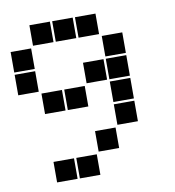

<svg xmlns="http://www.w3.org/2000/svg" viewBox="-79 -765 757 830"><g transform="rotate(-10 300.0 -350.0)"><path d="M106 -695Q105 -695 105 -695Q105 -695 105 -694V-606Q105 -605 105 -605Q105 -605 106 -605H194Q195 -605 195 -605Q195 -605 195 -606V-694Q195 -695 195 -695Q195 -695 194 -695ZM206 -695Q205 -695 205 -695Q205 -695 205 -694V-606Q205 -605 205 -605Q205 -605 206 -605H294Q295 -605 295 -605Q295 -605 295 -606V-694Q295 -695 295 -695Q295 -695 294 -695ZM306 -695Q305 -695 305 -695Q305 -695 305 -694V-606Q305 -605 305 -605Q305 -605 306 -605H394Q395 -605 395 -605Q395 -605 395 -606V-694Q395 -695 395 -695Q395 -695 394 -695ZM6 -595Q5 -595 5 -595Q5 -595 5 -594V-506Q5 -505 5 -505Q5 -505 6 -505H94Q95 -505 95 -505Q95 -505 95 -506V-594Q95 -595 95 -595Q95 -595 94 -595ZM406 -595Q405 -595 405 -595Q405 -595 405 -594V-506Q405 -505 405 -505Q405 -505 406 -505H494Q495 -505 495 -505Q495 -505 495 -506V-594Q495 -595 495 -595Q495 -595 494 -595ZM6 -495Q5 -495 5 -495Q5 -495 5 -494V-406Q5 -405 5 -405Q5 -405 6 -405H94Q95 -405 95 -405Q95 -405 95 -406V-494Q95 -495 95 -495Q95 -495 94 -495ZM306 -495Q305 -495 305 -495Q305 -495 305 -494V-406Q305 -405 305 -405Q305 -405 306 -405H394Q395 -405 395 -405Q395 -405 395 -406V-494Q395 -495 395 -495Q395 -495 394 -495ZM406 -495Q405 -495 405 -495Q405 -495 405 -494V-406Q405 -405 405 -405Q405 -405 406 -405H494Q495 -405 495 -405Q495 -405 495 -406V-494Q495 -495 495 -495Q495 -495 494 -495ZM106 -395Q105 -395 105 -395Q105 -395 105 -394V-306Q105 -305 105 -305Q105 -305 106 -305H194Q195 -305 195 -305Q195 -305 195 -306V-394Q195 -395 195 -395Q195 -395 194 -395ZM206 -395Q205 -395 205 -395Q205 -395 205 -394V-306Q205 -305 205 -305Q205 -305 206 -305H294Q295 -305 295 -305Q295 -305 295 -306V-394Q295 -395 295 -395Q295 -395 294 -395ZM406 -395Q405 -395 405 -395Q405 -395 405 -394V-306Q405 -305 405 -305Q405 -305 406 -305H494Q495 -305 495 -305Q495 -305 495 -306V-394Q495 -395 495 -395Q495 -395 494 -395ZM406 -295Q405 -295 405 -295Q405 -295 405 -294V-206Q405 -205 405 -205Q405 -205 406 -205H494Q495 -205 495 -205Q495 -205 495 -206V-294Q495 -295 495 -295Q495 -295 494 -295ZM306 -195Q305 -195 305 -195Q305 -195 305 -194V-106Q305 -105 305 -105Q305 -105 306 -105H394Q395 -105 395 -105Q395 -105 395 -106V-194Q395 -195 395 -195Q395 -195 394 -195ZM106 -95Q105 -95 105 -95Q105 -95 105 -94V-6Q105 -5 105 -5Q105 -5 106 -5H194Q195 -5 195 -5Q195 -5 195 -6V-94Q195 -95 195 -95Q195 -95 194 -95ZM206 -95Q205 -95 205 -95Q205 -95 205 -94V-6Q205 -5 205 -5Q205 -5 206 -5H294Q295 -5 295 -5Q295 -5 295 -6V-94Q295 -95 295 -95Q295 -95 294 -95Z"/></g></svg>

Font: Doto Black
Style: Regular
Weight: 900
Version: Version 1.000